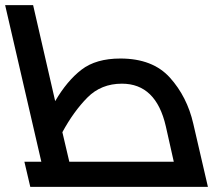

<svg xmlns="http://www.w3.org/2000/svg" viewBox="-40 -728 844 748"><path d="M770 0H78L55 -98H121L-20 -708H89L175 -334Q221 -413 277.5 -456.5Q334 -500 429 -500Q555 -500 622 -425.5Q689 -351 713 -246ZM230 -98H637L606 -236Q568 -402 435 -402Q354 -402 300.5 -348Q247 -294 203 -213Z"/></svg>

Font: Cairo SemiBold
Style: Italic
Weight: 600
Italic angle: -13°
Designer: Mohamed Gaber, Accademia di Belle Arti di Urbino and others
Foundry: Kief Type Foundry, Accademia di Belle Arti di Urbino and others
Version: Version 3.011